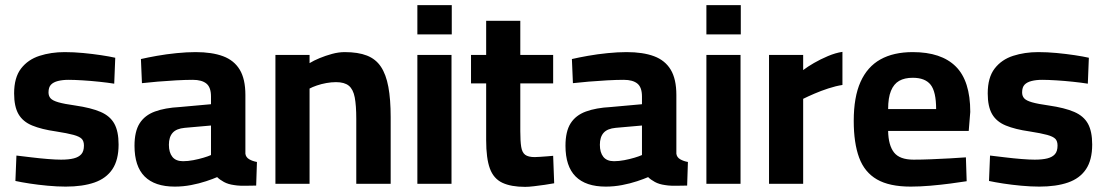

<svg xmlns="http://www.w3.org/2000/svg" viewBox="-20 -716 4308 748"><path d="M236 11Q203 11 165.5 7.5Q128 4 95.5 -1Q63 -6 40 -11L44 -110Q70 -107 102.5 -103Q135 -99 166.5 -96.5Q198 -94 218 -94Q248 -94 267.5 -99Q287 -104 297 -115.5Q307 -127 307 -149Q307 -166 298.5 -175Q290 -184 266.5 -190.5Q243 -197 198 -204Q142 -212 105.5 -227Q69 -242 52 -271.5Q35 -301 35 -352Q35 -414 62 -449Q89 -484 134 -498.5Q179 -513 232 -513Q267 -513 304 -509.5Q341 -506 374 -501Q407 -496 429 -491L425 -390Q400 -394 367 -397.5Q334 -401 301.5 -403Q269 -405 247 -405Q224 -405 206 -400.5Q188 -396 178.5 -386Q169 -376 169 -356Q169 -342 177 -333Q185 -324 207.5 -317.5Q230 -311 273 -305Q335 -296 372 -280Q409 -264 425.5 -234Q442 -204 442 -153Q442 -93 418 -57Q394 -21 348 -5Q302 11 236 11Z M661 11Q583 11 543.5 -28.5Q504 -68 504 -148Q504 -204 524 -235.5Q544 -267 583.5 -281.5Q623 -296 680 -299L802 -310V-340Q802 -376 784 -390.5Q766 -405 731 -405Q703 -405 666.5 -403Q630 -401 594.5 -398Q559 -395 533 -392L529 -486Q555 -492 591.5 -498.5Q628 -505 668 -509Q708 -513 742 -513Q806 -513 849 -497Q892 -481 914 -444.5Q936 -408 936 -346V-117Q938 -103 951 -95.5Q964 -88 981 -85L978 7Q962 7 946.5 7.5Q931 8 917 7.5Q903 7 892 5Q869 2 852.5 -7Q836 -16 826 -26Q810 -19 783 -10Q756 -1 724.5 5Q693 11 661 11ZM693 -88Q712 -88 733 -92Q754 -96 772.5 -101.5Q791 -107 802 -112V-227L700 -218Q667 -215 652.5 -198.5Q638 -182 638 -152Q638 -122 651.5 -105Q665 -88 693 -88Z M1053 0V-502H1186V-470Q1202 -480 1225 -489.5Q1248 -499 1273.5 -506Q1299 -513 1323 -513Q1375 -513 1409.5 -499.5Q1444 -486 1464 -456Q1484 -426 1493 -377.5Q1502 -329 1502 -260V0H1368V-253Q1368 -305 1362 -336.5Q1356 -368 1339 -382Q1322 -396 1289 -396Q1271 -396 1251.5 -392.5Q1232 -389 1214.5 -383Q1197 -377 1186 -371V0Z M1606 0V-502H1739V0ZM1606 -582V-696H1740V-582Z M2026 12Q1971 12 1937 -4Q1903 -20 1888.5 -59.5Q1874 -99 1874 -170V-391H1815V-502H1874V-635H2007V-502H2135V-391H2007V-205Q2007 -166 2010.5 -144Q2014 -122 2026 -113Q2038 -104 2063 -104Q2070 -104 2084 -105Q2098 -106 2112 -107Q2126 -108 2135 -109L2139 -2Q2124 1 2102.5 4Q2081 7 2060.5 9.5Q2040 12 2026 12Z M2340 11Q2262 11 2222.5 -28.5Q2183 -68 2183 -148Q2183 -204 2203 -235.5Q2223 -267 2262.5 -281.5Q2302 -296 2359 -299L2481 -310V-340Q2481 -376 2463 -390.5Q2445 -405 2410 -405Q2382 -405 2345.5 -403Q2309 -401 2273.5 -398Q2238 -395 2212 -392L2208 -486Q2234 -492 2270.5 -498.5Q2307 -505 2347 -509Q2387 -513 2421 -513Q2485 -513 2528 -497Q2571 -481 2593 -444.5Q2615 -408 2615 -346V-117Q2617 -103 2630 -95.5Q2643 -88 2660 -85L2657 7Q2641 7 2625.5 7.5Q2610 8 2596 7.5Q2582 7 2571 5Q2548 2 2531.5 -7Q2515 -16 2505 -26Q2489 -19 2462 -10Q2435 -1 2403.5 5Q2372 11 2340 11ZM2372 -88Q2391 -88 2412 -92Q2433 -96 2451.5 -101.5Q2470 -107 2481 -112V-227L2379 -218Q2346 -215 2331.5 -198.5Q2317 -182 2317 -152Q2317 -122 2330.5 -105Q2344 -88 2372 -88Z M2732 0V-502H2865V0ZM2732 -582V-696H2866V-582Z M2976 0V-502H3109V-443Q3126 -456 3151 -470.5Q3176 -485 3205.5 -497.5Q3235 -510 3262 -514V-385Q3236 -381 3207 -371.5Q3178 -362 3152.5 -351Q3127 -340 3109 -331V0Z M3528 11Q3445 11 3396.5 -17Q3348 -45 3327 -102Q3306 -159 3306 -245Q3306 -338 3332.5 -397Q3359 -456 3410 -484.5Q3461 -513 3536 -513Q3647 -513 3703.5 -457Q3760 -401 3760 -280L3754 -206H3440Q3441 -150 3463 -122Q3485 -94 3539 -94Q3570 -94 3607 -95.5Q3644 -97 3680.5 -99Q3717 -101 3743 -103L3746 -10Q3721 -6 3683 -1Q3645 4 3604.5 7.5Q3564 11 3528 11ZM3440 -291H3627Q3627 -359 3605.5 -386Q3584 -413 3536 -413Q3504 -413 3483 -401Q3462 -389 3451 -362Q3440 -335 3440 -291Z M4029 11Q3996 11 3958.5 7.5Q3921 4 3888.5 -1Q3856 -6 3833 -11L3837 -110Q3863 -107 3895.5 -103Q3928 -99 3959.5 -96.5Q3991 -94 4011 -94Q4041 -94 4060.5 -99Q4080 -104 4090 -115.5Q4100 -127 4100 -149Q4100 -166 4091.5 -175Q4083 -184 4059.5 -190.5Q4036 -197 3991 -204Q3935 -212 3898.5 -227Q3862 -242 3845 -271.5Q3828 -301 3828 -352Q3828 -414 3855 -449Q3882 -484 3927 -498.5Q3972 -513 4025 -513Q4060 -513 4097 -509.5Q4134 -506 4167 -501Q4200 -496 4222 -491L4218 -390Q4193 -394 4160 -397.5Q4127 -401 4094.5 -403Q4062 -405 4040 -405Q4017 -405 3999 -400.5Q3981 -396 3971.5 -386Q3962 -376 3962 -356Q3962 -342 3970 -333Q3978 -324 4000.5 -317.5Q4023 -311 4066 -305Q4128 -296 4165 -280Q4202 -264 4218.5 -234Q4235 -204 4235 -153Q4235 -93 4211 -57Q4187 -21 4141 -5Q4095 11 4029 11Z"/></svg>

Font: Cairo Play
Style: Bold
Weight: 700
Version: Version 3.119